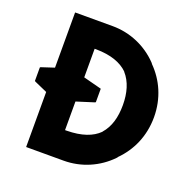

<svg xmlns="http://www.w3.org/2000/svg" viewBox="-141 -952 1093 1098"><g transform="rotate(20 405.5 -402.5)"><path d="M50 -447V-366L53 -363L132 -328V6L133 7H360C468 7 567 -37 639 -111L645 -118V-119C716 -190 761 -287 761 -403C761 -518 716 -615 645 -686V-687L639 -694C567 -768 468 -812 360 -812H133L132 -811V-476L53 -450ZM513 -226 512 -224C472 -184 409 -161 318 -160H308V-334L416 -368L419 -371V-452L416 -453L308 -481V-655H318C407 -654 470 -631 511 -591L512 -589C552 -544 570 -481 570 -407C570 -333 553 -271 513 -226ZM639 -117V-116ZM639 -699V-698Z"/></g></svg>

Font: Hussar Woodtype
Style: SeBd
Weight: 900
Foundry: Cannot Into Space Fonts
Version: Version 1.07